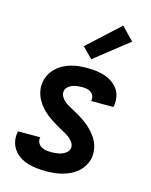

<svg xmlns="http://www.w3.org/2000/svg" viewBox="-117 -848 734 932"><g transform="rotate(15 250.0 -382.0)"><path d="M205 8Q182 8 158.5 5.5Q135 3 113.5 -3.5Q92 -10 73.5 -22Q55 -34 42 -51.5Q29 -69 24 -91Q19 -113 23 -137Q23 -139 23.5 -140.5Q24 -142 25 -144H136Q136 -143 136 -142.5Q136 -142 136 -141Q133 -128 139 -116.5Q145 -105 155.5 -98.5Q166 -92 179 -90Q192 -88 205 -88Q218 -88 231 -89.5Q244 -91 256.5 -95Q269 -99 280.5 -108.5Q292 -118 294 -131Q296 -145 288.5 -157.5Q281 -170 270.5 -178.5Q260 -187 248 -194Q236 -201 224 -207Q205 -218 186 -229.5Q167 -241 150 -254Q133 -267 118.5 -283.5Q104 -300 93.5 -319Q83 -338 78.5 -360.5Q74 -383 78 -406Q81 -426 91 -444.5Q101 -463 116.5 -478Q132 -493 151 -503Q170 -513 189.5 -518.5Q209 -524 229 -526Q249 -528 268 -528Q291 -528 313.5 -525.5Q336 -523 356.5 -516.5Q377 -510 395 -498Q413 -486 425.5 -469Q438 -452 442 -430Q446 -408 443 -385Q442 -383 442 -381.5Q442 -380 441 -378H330Q330 -379 330 -379.5Q330 -380 330 -381Q332 -393 327.5 -404Q323 -415 313.5 -421.5Q304 -428 292.5 -430Q281 -432 268 -432Q257 -432 245 -430.5Q233 -429 221 -424.5Q209 -420 199.5 -411Q190 -402 188 -390Q186 -376 192.5 -364Q199 -352 209 -343Q219 -334 230.5 -327.5Q242 -321 254 -314.5Q266 -308 277.5 -301.5Q289 -295 300 -288Q311 -281 322 -273Q333 -265 342.5 -256.5Q352 -248 361 -238Q370 -228 377.5 -217.5Q385 -207 391 -195Q397 -183 400.5 -169.5Q404 -156 405 -142Q406 -128 404 -114Q400 -94 389.5 -74.5Q379 -55 362.5 -40.5Q346 -26 326.5 -16.5Q307 -7 286.5 -1.5Q266 4 245.5 6Q225 8 205 8ZM277 -574 226 -626 385 -772 447 -708Z"/></g></svg>

Font: Iosevka SS04 Oblique
Style: Bold
Weight: 700
Italic angle: -9°
Monospace: yes
Designer: Belleve Invis
Foundry: Belleve Invis
Version: Version 19.0.0; ttfautohint (v1.8.4)